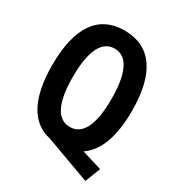

<svg xmlns="http://www.w3.org/2000/svg" viewBox="-213 -923 1074 1172"><g transform="rotate(30 324.0 -337.0)"><path d="M611.3 12.7 469.7 -30.8C556.6 -89.4 602.5 -209.5 602.5 -392.1C602.5 -661.6 502.4 -795.4 318.4 -795.4C137.7 -795.4 40.5 -661.6 40.5 -392.1C40.5 -157.7 114.3 -25.4 252.9 4.4L569.3 120.1ZM321.8 -669.4C407.2 -669.4 457.5 -584 457.5 -392.1C457.5 -201.7 407.2 -117.7 321.8 -117.7C236.3 -117.7 185.5 -201.7 185.5 -392.1C185.5 -584 236.3 -669.4 321.8 -669.4Z"/></g></svg>

Font: Decalotype SemiBold
Style: Regular
Weight: 600
Designer: Alfredo Marco Pradil
Foundry: Alfredo Marco Pradil
Version: Version 1.0